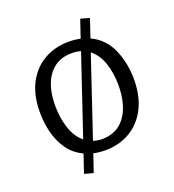

<svg xmlns="http://www.w3.org/2000/svg" viewBox="-135 -757 869 958"><g transform="rotate(-20 299.0 -278.5)"><path d="M152 82 184.5 -14.5Q136 -37 106.2 -78.8Q76.5 -120.5 62.8 -174.8Q49 -229 50 -289Q51.5 -377.5 85.2 -439Q119 -500.5 176.2 -532.2Q233.5 -564 305 -564Q338 -564 367 -557.5L399 -652L446 -639L413.5 -542Q485 -508.5 516.8 -434.5Q548.5 -360.5 548 -271Q546.5 -182 513.2 -119.8Q480 -57.5 423 -24.8Q366 8 294 8Q260 8 230.5 1.5L199 95ZM133 -288Q133 -223 150.8 -167.8Q168.5 -112.5 207 -81L347.5 -498.5Q326.5 -505 303 -505Q223.5 -506.5 178.8 -449.5Q134 -392.5 133 -288ZM296 -50Q376.5 -49.5 420.5 -109.8Q464.5 -170 465 -274Q465 -339.5 447 -393Q429 -446.5 391 -476L250.5 -57.5Q271.5 -50.5 296 -50Z"/></g></svg>

Font: Merriweather Sans Light
Style: Regular
Weight: 300
Designer: Eben Sorkin
Foundry: Eben Sorkin
Version: Version 2.001; ttfautohint (v1.8.3)